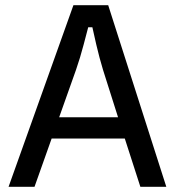

<svg xmlns="http://www.w3.org/2000/svg" viewBox="-20 -720 674 740"><path d="M521 0 461 -186H179L113 0H13L263 -700H397L621 0ZM435 -268 377 -451Q363 -497 351 -548.5Q339 -600 336 -615H320Q316 -600 302.5 -548.5Q289 -497 273 -451L208 -268Z"/></svg>

Font: Voces
Style: Regular
Weight: 400
Designer: Ana Paula Megda, Pablo Ugerman
Foundry: Ana Paula Megda, Pablo Ugerman
Version: Version 1.100